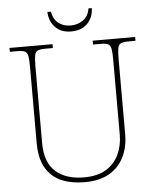

<svg xmlns="http://www.w3.org/2000/svg" viewBox="-59 -932 797 991"><g transform="rotate(-5 339.5 -436.0)"><path d="M340 10Q271 10 219.5 -12Q168 -34 139 -83.5Q110 -133 110 -214V-606Q110 -645 106.5 -663.5Q103 -682 91 -688Q79 -694 54 -694H13V-714H236V-694H194Q169 -694 157 -688Q145 -682 141.5 -663.5Q138 -645 138 -606V-210Q138 -110 191.5 -62.5Q245 -15 338 -15Q409 -15 453.5 -42.5Q498 -70 519.5 -116.5Q541 -163 541 -219V-606Q541 -645 537.5 -663.5Q534 -682 522 -688Q510 -694 485 -694H444V-714H664V-694H625Q600 -694 588 -688Q576 -682 572.5 -663.5Q569 -645 569 -606V-218Q569 -153 544 -101.5Q519 -50 468.5 -20Q418 10 340 10ZM338 -771Q286 -771 256 -802Q226 -833 224 -882H242Q250 -841 275.5 -821.5Q301 -802 338 -802Q375 -802 402.5 -821.5Q430 -841 437 -882H454Q453 -833 422 -802Q391 -771 338 -771Z"/></g></svg>

Font: Noto Serif Myanmar Thin
Style: Regular
Weight: 100
Designer: Ben Mitchell and the Monotype Design Team
Foundry: Monotype Imaging Inc.
Version: Version 2.106; ttfautohint (v1.8.4.7-5d5b)